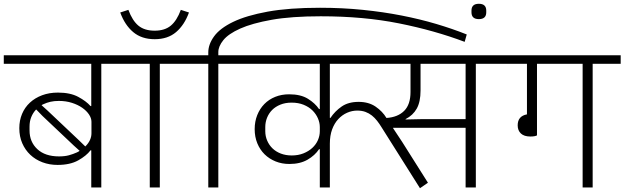

<svg xmlns="http://www.w3.org/2000/svg" viewBox="-40 -990 3298 1014"><path d="M442 -196H438Q416 -167 373 -143Q330 -119 264 -119Q221 -119 184 -133Q147 -147 120 -172.5Q93 -198 77.5 -233.5Q62 -269 62 -313Q62 -354 76.5 -388.5Q91 -423 118 -448Q145 -473 182.5 -487Q220 -501 266 -501Q331 -501 373 -478.5Q415 -456 438 -430H442V-653H-20V-698H643V-653H495V0H442ZM411 -217Q443 -249 443 -286V-347Q443 -366 430 -385.5Q417 -405 394 -421Q371 -437 339.5 -447Q308 -457 271 -457Q246 -457 226.5 -452.5Q207 -448 190 -440Q187 -438 184.5 -437.5Q182 -437 180 -435V-434L211 -406L376 -250L410 -217ZM272 -164Q302 -164 324 -170Q346 -176 366 -185Q373 -188 380 -193V-194L350 -221L185 -377L152 -411H150Q134 -394 125 -371.5Q116 -349 116 -322V-301Q116 -241 157 -202.5Q198 -164 272 -164Z M751 -653H603V-698H953V-653H804V0H751ZM777 -783Q708 -783 663.5 -820.5Q619 -858 595 -924L638 -938Q659 -881 691 -854.5Q723 -828 777 -828Q830 -828 862 -854.5Q894 -881 915 -938L958 -924Q934 -858 890 -820.5Q846 -783 777 -783Z M1060 -653H912V-698H1060V-713Q1060 -756 1091 -798.5Q1122 -841 1191.5 -874.5Q1261 -908 1373.5 -928.5Q1486 -949 1650 -949Q1768 -949 1876 -938Q1984 -927 2081 -908Q2178 -889 2264 -863.5Q2350 -838 2425 -808L2414 -769Q2255 -829 2067.5 -866.5Q1880 -904 1654 -904Q1499 -904 1395 -885.5Q1291 -867 1228.5 -839Q1166 -811 1139.5 -778Q1113 -745 1113 -715V-698H1262V-653H1113V0H1060Z M1222 -698H2621V-653H2473V0H2419V-315H2036V-313L2083 -242L2220 -25L2178 4L1975 -318Q1964 -336 1951.5 -352Q1939 -368 1924 -380Q1909 -392 1890 -399Q1871 -406 1847 -406Q1819 -406 1793 -394.5Q1767 -383 1746.5 -361Q1726 -339 1714 -306.5Q1702 -274 1702 -231V0H1649V-202H1645Q1623 -169 1584 -146.5Q1545 -124 1488 -124Q1449 -124 1415.5 -137.5Q1382 -151 1357.5 -175Q1333 -199 1319 -233Q1305 -267 1305 -308Q1305 -348 1318.5 -382Q1332 -416 1356 -440.5Q1380 -465 1413.5 -478.5Q1447 -492 1487 -492Q1548 -492 1586 -468.5Q1624 -445 1645 -414H1649V-653H1222ZM2128 -653H1702V-367H1705Q1729 -403 1764.5 -427.5Q1800 -452 1854 -452Q1907 -452 1943.5 -427Q1980 -402 2001 -367Q2061 -371 2094.5 -404.5Q2128 -438 2128 -504ZM2102 -359 2196 -361H2419V-653H2181V-512Q2181 -452 2161 -416.5Q2141 -381 2102 -361ZM1501 -169Q1535 -169 1562.5 -180Q1590 -191 1609.5 -209Q1629 -227 1639 -250Q1649 -273 1649 -297V-319Q1649 -342 1639 -365Q1629 -388 1610.5 -406.5Q1592 -425 1564 -436.5Q1536 -448 1500 -448Q1467 -448 1441 -437.5Q1415 -427 1397.5 -409.5Q1380 -392 1370.5 -368.5Q1361 -345 1361 -319V-297Q1361 -271 1371 -247.5Q1381 -224 1399 -206.5Q1417 -189 1443 -179Q1469 -169 1501 -169Z M2489 -889Q2450 -889 2450 -925V-934Q2450 -970 2489 -970Q2528 -970 2528 -934V-925Q2528 -889 2489 -889Z M2761 -269Q2728 -269 2711 -285Q2694 -301 2694 -328Q2694 -377 2743 -386V-653H2581V-698H3238V-653H3090V0H3037V-653H2796V-275Q2791 -272 2781.5 -270.5Q2772 -269 2761 -269Z"/></svg>

Font: IBM Plex Sans Devanagari Light
Style: Regular
Weight: 300
Designer: Mike Abbink, Paul van der Laan, Pieter van Rosmalen, Erin McLaughlin
Foundry: Bold Monday
Version: Version 1.1